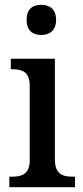

<svg xmlns="http://www.w3.org/2000/svg" viewBox="-20 -781 347 801"><path d="M152 -635C186 -635 214 -653 214 -698C214 -744 186 -761 152 -761C117 -761 91 -744 91 -698C91 -653 117 -635 152 -635ZM19 0H293V-44H282C242 -44 209 -54 209 -116V-536H25V-492H33C71 -492 104 -482 104 -424V-112C104 -54 70 -44 31 -44H19Z"/></svg>

Font: Noto Serif Tamil SemiCondensed Medium
Style: Regular
Weight: 500
Width: 4
Designer: Indian Type Foundry, Tom Grace, and the Monotype Design Team
Foundry: Monotype Imaging Inc.
Version: Version 2.004